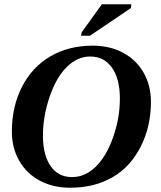

<svg xmlns="http://www.w3.org/2000/svg" viewBox="-20 -878 762 908"><path d="M546.9 -411.6Q546.9 -504.4 509.8 -557.6Q472.7 -610.8 406.2 -610.8Q346.7 -610.8 296.6 -562Q246.6 -513.2 214.8 -420.7Q183.1 -328.1 183.1 -236.8Q183.1 -145 219.2 -92.8Q255.4 -40.5 320.8 -40.5Q381.8 -40.5 432.1 -88.9Q482.4 -137.2 514.6 -228Q546.9 -318.8 546.9 -411.6ZM312 9.8Q231 9.8 168.2 -23.7Q105.5 -57.1 70.8 -117.9Q36.1 -178.7 36.1 -255.9Q36.1 -374 84 -467.5Q131.8 -561 218.5 -611.6Q305.2 -662.1 418 -662.1Q499 -662.1 561.8 -628.7Q624.5 -595.2 659.2 -534.4Q693.8 -473.6 693.8 -396.5Q693.8 -279.3 644.8 -183.3Q595.7 -87.4 510.5 -38.8Q425.3 9.8 312 9.8ZM363.3 -709 366.2 -725.1 461.9 -857.9H601.1L599.1 -839.8L405.3 -709Z"/></svg>

Font: Tinos
Style: Bold Italic
Weight: 700
Italic angle: -16.333°
Designer: Steve Matteson
Foundry: Monotype Imaging Inc.
Version: Version 1.23